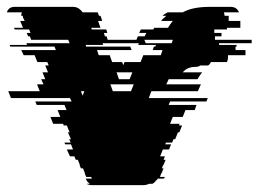

<svg xmlns="http://www.w3.org/2000/svg" viewBox="-45 -540 754 560"><path d="M689 -414H594V-409H645V-404H642V-394H671V-379H620V-373Q620 -365 617 -359H570Q569 -356 567 -353.5Q565 -351 562 -349H539Q534 -345 526 -345Q501 -345 488 -329H545Q541 -325 538 -320Q535 -315 531 -309H447Q446 -306 444 -302.5Q442 -299 440 -294H541L532 -274H397Q395 -272 395 -270L389 -254H561L557 -244H451L447 -234H528L523 -219H496L488 -199H459L451 -179H479L477 -174H486L478 -154H474L466 -134H461L457 -124H439L437 -119H454L448 -104H430L422 -84H436L432 -74H438L432 -59H431L427 -49H432L426 -34H425L422 -25Q422 -25 422 -24.5Q422 -24 421 -24H436L433 -19H415L412 -14H410Q409 -11 406 -8.5Q403 -6 400 -4H390Q382 0 373 0H223Q215 0 207 -4H217Q211 -8 207 -14H208L205 -19H223L221 -24H206V-25L202 -34H203L197 -49H191L187 -59H188L182 -74H176L172 -84H159L150 -104H168L162 -119H145L143 -124H161L157 -134H162L153 -154H158L150 -174H141L139 -179H110L102 -199H131L123 -219H149L143 -234H62L58 -244H164L159 -254H-13L-21 -274H71L63 -294H82L75 -309H87L79 -329H95L87 -349H97L93 -359H64L56 -379H24L17 -394H118L114 -404H-15L-17 -409H34L32 -414H158L154 -424H46L42 -434H37L33 -444H44L40 -454H-2L-4 -459H22L14 -479H27L22 -489Q22 -493 21 -494H17V-496Q17 -498 17.5 -500Q18 -502 19 -504H-25Q-20 -520 -2 -520H167Q178 -520 185 -515Q192 -510 196 -504H240L243 -496L244 -494H248L250 -489L253 -479H241L248 -459H221L223 -454H265L268 -444H258L261 -434H266L269 -424H353L357 -434H377Q379 -439 382 -444H361Q363 -449 366 -454H402L405 -459H445Q451 -469 459 -479H425Q429 -485 435 -489Q437 -491 438 -492Q439 -493 440 -494H429Q434 -499 444 -504H488Q516 -520 567 -520H627Q646 -520 652 -504H608Q610 -498 610 -494H622V-479H656V-459H617V-454H580V-444H601V-434H582V-424H689ZM380 -414H455Q457 -416 457.5 -419Q458 -422 459 -424H376ZM408 -404Q408 -405 410 -409H358Q360 -413 360 -414H254L256 -409H205L206 -404H335L339 -394H238L243 -379H275L282 -359H311L315 -350L318 -359H365L373 -379H424L429 -394H400L402 -398Q402 -400 404 -404ZM333 -309 341 -329H295L302 -309ZM337 -274 345 -294H277L284 -274ZM201 -274H191L196 -261Z"/></svg>

Font: Rubik Glitch
Style: Regular
Weight: 400
Designer: Hubert and Fischer, NaN
Foundry: Hubert and Fischer, NaN
Version: Version 2.200